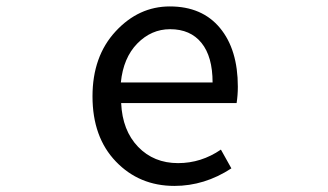

<svg xmlns="http://www.w3.org/2000/svg" viewBox="-20 -577 1040 609"><path d="M533.2 12.7Q421.9 12.7 347.7 -64.5Q273.4 -141.6 273.4 -271.5Q273.4 -398.4 346.7 -477.5Q419.9 -556.6 518.6 -556.6Q621.1 -556.6 677.7 -488.3Q734.4 -419.9 734.4 -301.8Q734.4 -275.4 730.5 -250H364.3Q368.2 -163.1 418 -111.3Q467.8 -59.6 544.9 -59.6Q618.2 -59.6 680.7 -102.5L713.9 -43Q628.9 12.7 533.2 12.7ZM363.3 -315.4H654.3Q654.3 -397.5 619.1 -440.9Q584 -484.4 519.5 -484.4Q460 -484.4 415.5 -439Q371.1 -393.6 363.3 -315.4Z"/></svg>

Font: Gen Shin Gothic Monospace Regular
Style: Regular
Weight: 400
Designer: [Source Han Sans]
Ryoko NISHIZUKA  (kana & ideographs); Paul D. Hunt (Latin, Greek & Cyrillic); Wenlong ZHANG  (bopomofo
Version: Version 1.002.20150607